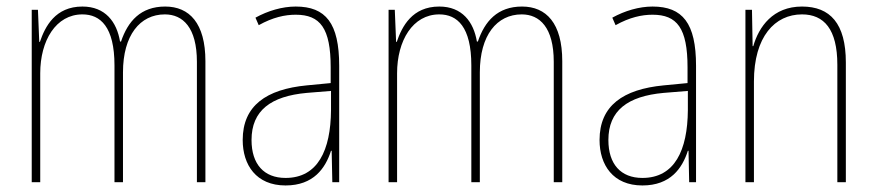

<svg xmlns="http://www.w3.org/2000/svg" viewBox="-20 -557 2680 587"><path d="M485 -537C410 -537 371 -492 350 -430H347C337 -490 302 -537 232 -537C149 -537 118 -476 102 -429H100L96 -527H77V0H103V-333C103 -433 151 -513 232 -513C287 -513 330 -475 330 -357V0H356V-336C356 -449 408 -513 484 -513C539 -513 582 -473 582 -368V0H608V-370C608 -486 559 -537 485 -537Z M884 -537C843 -537 799 -524 761 -503L771 -480C814 -504 851 -512 884 -512C959 -512 991 -471 991 -351V-303L918 -296C794 -284 722 -234 722 -129C722 -53 763 10 853 10C939 10 975 -43 992 -96H994L996 0H1017V-356C1017 -486 976 -537 884 -537ZM918 -273 992 -279V-220C991 -98 952 -13 853 -13C787 -13 749 -55 749 -129C749 -219 808 -263 918 -273Z M1576 -537C1501 -537 1462 -492 1441 -430H1438C1428 -490 1393 -537 1323 -537C1240 -537 1209 -476 1193 -429H1191L1187 -527H1168V0H1194V-333C1194 -433 1242 -513 1323 -513C1378 -513 1421 -475 1421 -357V0H1447V-336C1447 -449 1499 -513 1575 -513C1630 -513 1673 -473 1673 -368V0H1699V-370C1699 -486 1650 -537 1576 -537Z M1975 -537C1934 -537 1890 -524 1852 -503L1862 -480C1905 -504 1942 -512 1975 -512C2050 -512 2082 -471 2082 -351V-303L2009 -296C1885 -284 1813 -234 1813 -129C1813 -53 1854 10 1944 10C2030 10 2066 -43 2083 -96H2085L2087 0H2108V-356C2108 -486 2067 -537 1975 -537ZM2009 -273 2083 -279V-220C2082 -98 2043 -13 1944 -13C1878 -13 1840 -55 1840 -129C1840 -219 1899 -263 2009 -273Z M2432 -537C2343 -537 2300 -475 2283 -416H2281L2279 -527H2259V0H2285V-308C2285 -445 2349 -513 2432 -513C2499 -513 2540 -468 2540 -359V0H2566V-366C2566 -485 2518 -537 2432 -537Z"/></svg>

Font: Noto Sans Lao Condensed Thin
Style: Regular
Weight: 100
Width: 3
Designer: Monotype Design Team
Foundry: Monotype Imaging Inc.
Version: Version 2.003